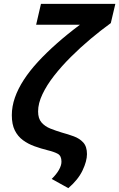

<svg xmlns="http://www.w3.org/2000/svg" viewBox="-20 -789 620 999"><path d="M335.5 190 249 142Q273.2 118.5 286.5 95.2Q299.8 72 299.8 52.2Q299.8 22 281 11.5Q262.2 1 228.8 -7Q193.5 -15.8 159.9 -27.9Q126.2 -40 99.5 -59.6Q72.8 -79.2 57.1 -110.5Q41.5 -141.8 41.5 -189.8Q41.5 -235 57.5 -280.9Q73.5 -326.8 103.6 -373.2Q133.8 -419.8 177.1 -466.9Q220.5 -514 275.4 -562.6Q330.2 -611.2 395.8 -660.2H168L193.2 -769H580.2L556.5 -668.8Q504.5 -631.2 451.2 -586.5Q398 -541.8 349 -493Q300 -444.2 261.6 -395.1Q223.2 -346 200.8 -298.6Q178.2 -251.2 178.2 -209.2Q178.2 -172.2 196.2 -151.6Q214.2 -131 242.6 -119.8Q271 -108.5 302 -99.2Q334.2 -90.5 364.2 -79.5Q394.2 -68.5 413.4 -47.4Q432.5 -26.2 432.5 12.8Q432.5 49.2 409.6 97.5Q386.8 145.8 335.5 190Z"/></svg>

Font: Ubuntu Sans
Style: Italic
Weight: 400
Italic angle: -13.5°
Designer: Dalton Maag Ltd
Foundry: Dalton Maag Ltd
Version: Version 1.006